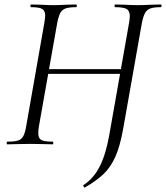

<svg xmlns="http://www.w3.org/2000/svg" viewBox="-20 -645 742 858"><path d="M358 193Q356 193 353.5 188.5Q351 184 353 182Q398 153 425.5 99Q453 45 468 -40L557 -544Q560 -562 560 -574Q560 -597 545.5 -605Q531 -613 494 -613Q492 -613 492 -619Q492 -625 494 -625L536 -624Q572 -622 594 -622Q622 -622 660 -624L699 -625Q702 -625 702 -619Q702 -613 699 -613Q667 -613 651.5 -607Q636 -601 628 -586.5Q620 -572 614 -542L530 -67Q516 10 495 56.5Q474 103 442.5 133Q411 163 359 193ZM12 -12Q45 -12 60.5 -17Q76 -22 84 -36.5Q92 -51 97 -81L178 -542Q182 -568 182 -575Q182 -597 168.5 -605Q155 -613 118 -613Q116 -613 116 -619Q116 -625 118 -625L160 -624Q196 -622 219 -622Q241 -622 279 -624L321 -625Q323 -625 323 -619Q323 -613 321 -613Q290 -613 274 -607.5Q258 -602 250 -588Q242 -574 236 -544L154 -81Q151 -63 151 -50Q151 -27 164.5 -19.5Q178 -12 216 -12Q218 -12 218 -6Q218 0 216 0Q191 0 176 -1L115 -2L56 -1Q40 0 12 0Q10 0 10 -6Q10 -12 12 -12ZM165 -336H547L545 -315H161Z"/></svg>

Font: Cormorant Infant
Style: Italic
Weight: 400
Italic angle: -10°
Designer: Christian Thalmann (Catharsis Fonts)
Foundry: Catharsis Fonts
Version: Version 4.000